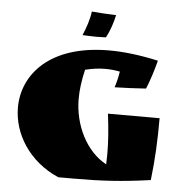

<svg xmlns="http://www.w3.org/2000/svg" viewBox="-51 -728 777 800"><g transform="rotate(5 337.5 -328.0)"><path d="M593 -498C516 -515 448 -523 388 -523C139 -523 29 -391 29 -253C29 -144 97 -32 222 22H286C402 22 487 17 607 0C618 -93 621 -171 621 -260H405C413 -195 417 -147 417 -91C417 -78 416 -63 416 -49C330 -95 278 -203 278 -311C278 -347 283 -387 294 -434C323 -441 350 -445 378 -445C398 -445 418 -443 439 -439C436 -418 430 -393 423 -372C465 -373 512 -375 554 -378C568 -411 584 -462 593 -498ZM301 -678C297 -645 285 -610 271 -577C290 -576 310 -575 329 -575C343 -575 356 -576 369 -576C386 -608 396 -640 403 -672C369 -673 336 -675 301 -678Z"/></g></svg>

Font: Ruslan Display
Style: Regular
Weight: 400
Designer: Denis Masharov, Vladimir Rabdu
Foundry: Denis Masharov, Vladimir Rabdu
Version: Version 1.001